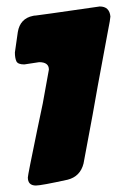

<svg xmlns="http://www.w3.org/2000/svg" viewBox="-20 -736 361 593"><path d="M91 -163Q66 -163 66 -188Q66 -195 95 -335L112 -416L131 -521Q131 -544 101 -544L55 -537Q35 -537 30.5 -547Q26 -557 26 -574L35 -637Q42 -679 82 -687Q86 -688 90 -688Q94 -688 281 -715L288 -716Q318 -716 321 -685Q321 -678 313 -638L282 -471Q272 -411 238 -231Q228 -191 189 -181Q107 -163 91 -163Z"/></svg>

Font: Bangerz
Style: Bold
Weight: 700
Designer: vernon adams
Foundry: Vernon Adams
Version: Version 2.10;February 7, 2025;FontCreator 13.0.0.2683 64-bit